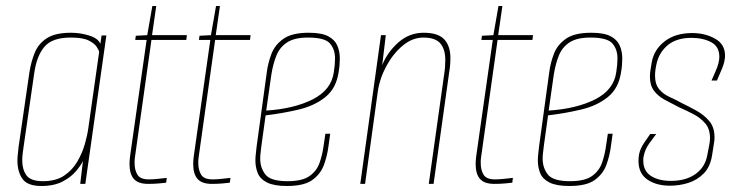

<svg xmlns="http://www.w3.org/2000/svg" viewBox="-20 -612 2453 639"><path d="M118 7Q71 7 54.5 -17Q38 -41 38 -78Q38 -89 39.5 -100.5Q41 -112 42 -124L78 -372Q84 -409 96.5 -438.5Q109 -468 137 -485.5Q165 -503 216 -503Q248 -503 277.5 -493.5Q307 -484 314 -466L318 -494H334L264 0H247L256 -76Q250 -63 233.5 -43Q217 -23 188.5 -8Q160 7 118 7ZM123 -9Q166 -9 193.5 -27.5Q221 -46 237.5 -74.5Q254 -103 262.5 -133Q271 -163 274 -186L310 -439Q309 -445 301.5 -456.5Q294 -468 274.5 -477.5Q255 -487 215 -487Q154 -487 128 -456.5Q102 -426 94 -369L59 -127Q57 -114 55.5 -101.5Q54 -89 54 -78Q54 -48 68 -28.5Q82 -9 123 -9Z M473 0Q440 0 425.5 -16.5Q411 -33 411 -66Q411 -72 411.5 -79Q412 -86 413 -93L468 -479H430L432 -493L470 -495L487 -592H500L486 -495H602L600 -479H484L429 -88Q428 -83 428 -78Q428 -73 428 -68Q428 -46 437.5 -30.5Q447 -15 475 -15Q489 -15 503 -16.5Q517 -18 535 -20L533 -4Q526 -3 509 -1.5Q492 0 473 0Z M685 0Q652 0 637.5 -16.5Q623 -33 623 -66Q623 -72 623.5 -79Q624 -86 625 -93L680 -479H642L644 -493L682 -495L699 -592H712L698 -495H814L812 -479H696L641 -88Q640 -83 640 -78Q640 -73 640 -68Q640 -46 649.5 -30.5Q659 -15 687 -15Q701 -15 715 -16.5Q729 -18 747 -20L745 -4Q738 -3 721 -1.5Q704 0 685 0Z M935 7Q892 7 869 -4.5Q846 -16 838 -35.5Q830 -55 830 -78Q830 -89 831.5 -101Q833 -113 834 -124L868 -372Q872 -403 883.5 -433Q895 -463 923.5 -483Q952 -503 1007 -503Q1050 -503 1072 -491.5Q1094 -480 1102.5 -460.5Q1111 -441 1111 -417Q1111 -407 1110 -395Q1109 -383 1107 -372Q1099 -318 1063 -289Q1027 -260 974.5 -247.5Q922 -235 864 -228L850 -127Q849 -116 847.5 -105.5Q846 -95 846 -84Q846 -53 863.5 -31Q881 -9 937 -9Q986 -9 1010 -26Q1034 -43 1043.5 -70Q1053 -97 1057 -127L1063 -167H1079L1073 -124Q1069 -93 1058 -63Q1047 -33 1019.5 -13Q992 7 935 7ZM866 -244Q959 -250 1021 -281.5Q1083 -313 1091 -372Q1093 -384 1094 -395.5Q1095 -407 1095 -418Q1095 -448 1078 -467.5Q1061 -487 1005 -487Q961 -487 936.5 -471.5Q912 -456 900.5 -428.5Q889 -401 883 -363Z M1179 0 1248 -495H1264L1252 -395Q1269 -438 1305.5 -470.5Q1342 -503 1390 -503Q1438 -503 1458.5 -481Q1479 -459 1479 -419Q1479 -407 1478 -395Q1477 -383 1475 -372L1423 0H1407L1458 -363Q1460 -375 1461 -387.5Q1462 -400 1462 -412Q1462 -448 1445.5 -467.5Q1429 -487 1389 -487Q1352 -487 1319.5 -459.5Q1287 -432 1265 -390.5Q1243 -349 1237 -305L1195 0Z M1625 0Q1592 0 1577.5 -16.5Q1563 -33 1563 -66Q1563 -72 1563.5 -79Q1564 -86 1565 -93L1620 -479H1582L1584 -493L1622 -495L1639 -592H1652L1638 -495H1754L1752 -479H1636L1581 -88Q1580 -83 1580 -78Q1580 -73 1580 -68Q1580 -46 1589.5 -30.5Q1599 -15 1627 -15Q1641 -15 1655 -16.5Q1669 -18 1687 -20L1685 -4Q1678 -3 1661 -1.5Q1644 0 1625 0Z M1875 7Q1832 7 1809 -4.5Q1786 -16 1778 -35.5Q1770 -55 1770 -78Q1770 -89 1771.5 -101Q1773 -113 1774 -124L1808 -372Q1812 -403 1823.5 -433Q1835 -463 1863.5 -483Q1892 -503 1947 -503Q1990 -503 2012 -491.5Q2034 -480 2042.5 -460.5Q2051 -441 2051 -417Q2051 -407 2050 -395Q2049 -383 2047 -372Q2039 -318 2003 -289Q1967 -260 1914.5 -247.5Q1862 -235 1804 -228L1790 -127Q1789 -116 1787.5 -105.5Q1786 -95 1786 -84Q1786 -53 1803.5 -31Q1821 -9 1877 -9Q1926 -9 1950 -26Q1974 -43 1983.5 -70Q1993 -97 1997 -127L2003 -167H2019L2013 -124Q2009 -93 1998 -63Q1987 -33 1959.5 -13Q1932 7 1875 7ZM1806 -244Q1899 -250 1961 -281.5Q2023 -313 2031 -372Q2033 -384 2034 -395.5Q2035 -407 2035 -418Q2035 -448 2018 -467.5Q2001 -487 1945 -487Q1901 -487 1876.5 -471.5Q1852 -456 1840.5 -428.5Q1829 -401 1823 -363Z M2210 6Q2164 6 2134.5 -14.5Q2105 -35 2105 -76Q2105 -82 2105.5 -87.5Q2106 -93 2107 -99Q2111 -118 2124 -137Q2137 -156 2144 -166H2164Q2156 -156 2141 -135Q2126 -114 2122 -91Q2121 -87 2121 -84Q2121 -81 2121 -77Q2121 -43 2146.5 -26.5Q2172 -10 2213 -10Q2263 -10 2295 -33Q2327 -56 2334 -96L2340 -127Q2343 -141 2343 -152Q2343 -183 2327 -201.5Q2311 -220 2288 -232Q2265 -244 2242 -254Q2216 -267 2193 -279.5Q2170 -292 2156.5 -310Q2143 -328 2143 -357Q2143 -362 2143.5 -368Q2144 -374 2145 -380L2149 -404Q2156 -446 2191.5 -474Q2227 -502 2284 -502Q2326 -502 2359.5 -483.5Q2393 -465 2393 -427Q2393 -409 2384 -386L2366 -344H2348L2362 -376Q2374 -403 2374 -423Q2374 -457 2347 -471.5Q2320 -486 2281 -486Q2231 -486 2201.5 -461Q2172 -436 2164 -395L2162 -384Q2161 -377 2160.5 -371.5Q2160 -366 2160 -361Q2160 -332 2173.5 -315.5Q2187 -299 2208 -289.5Q2229 -280 2249 -269Q2274 -257 2299 -243Q2324 -229 2341 -208.5Q2358 -188 2358 -155Q2358 -150 2357.5 -144.5Q2357 -139 2356 -134L2350 -96Q2344 -57 2322.5 -35Q2301 -13 2271.5 -3.5Q2242 6 2210 6Z"/></svg>

Font: Alumni Sans Pinstripe
Style: Italic
Weight: 400
Italic angle: -8°
Designer: Robert E. Leuschke
Foundry: Robert E. Leuschke
Version: Version 1.010; ttfautohint (v1.8.4.7-5d5b)